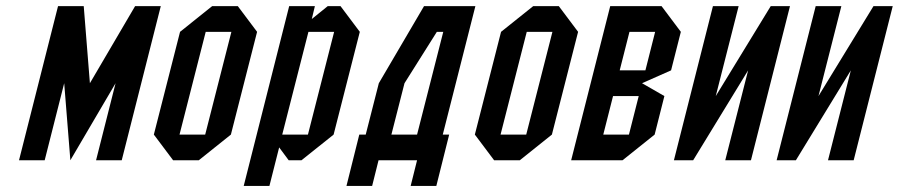

<svg xmlns="http://www.w3.org/2000/svg" viewBox="-20 -520 2917 623"><path d="M418.3 -500H501.7L375 0H291.7L355 -250L208.3 0L188.3 -250L125 0H41.7L168.3 -500H251.7L271.7 -250Z M541.7 0 479.2 -83.3 564.2 -416.7 668.3 -500H751.7L814.2 -416.7L729.2 -83.3L625 0ZM562.5 -83.3H645.8L730.8 -416.7H647.5Z M980.8 -416.7 895.8 -83.3H979.2L1064.2 -416.7ZM918.3 -500H1001.7L991.7 -458.3L1043.3 -500H1085L1147.5 -416.7L1062.5 -83.3L958.3 0H916.7L885.8 -41.7L854.2 83.3H770.8Z M1250 -83.3H1333.3L1418.3 -416.7H1397.5L1292.5 -250ZM1208.3 0 1187.5 83.3H1104.2L1145.8 -83.3H1166.7L1209.2 -250L1355.8 -500H1522.5L1416.7 -83.3H1437.5L1395.8 83.3H1312.5L1333.3 0Z M1583.3 0 1520.8 -83.3 1605.8 -416.7 1710 -500H1793.3L1855.8 -416.7L1770.8 -83.3L1666.7 0ZM1604.2 -83.3H1687.5L1772.5 -416.7H1689.2Z M1990.8 -291.7H2074.2L2105.8 -416.7H2022.5ZM1937.5 -83.3H2020.8L2052.5 -208.3H1969.2ZM2000 0H1833.3L1960 -500H2126.7L2189.2 -416.7L2157.5 -291.7L2063.3 -250L2135.8 -208.3L2104.2 -83.3Z M2407.5 -291.7 2229.2 0H2166.7L2293.3 -500H2376.7L2302.5 -208.3L2480.8 -500H2543.3L2416.7 0H2333.3Z M2740.8 -291.7 2562.5 0H2500L2626.7 -500H2710L2635.8 -208.3L2814.2 -500H2876.7L2750 0H2666.7Z"/></svg>

Font: Yulong
Style: Italic
Weight: 400
Italic angle: -14.25°
Designer: GGBotNet
Foundry: f0n7.com
Version: 1.00